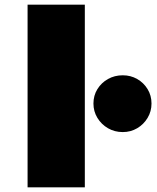

<svg xmlns="http://www.w3.org/2000/svg" viewBox="-20 -805 674 825"><path d="M98.5 0V-785H344.5V0ZM507.5 -237.5Q472.5 -237.5 444 -254Q415.5 -270.5 398.5 -298.5Q381.5 -326.5 381.5 -360Q381.5 -394.5 398.5 -422Q415.5 -449.5 444 -465.5Q472.5 -481.5 507.5 -481.5Q541.5 -481.5 569.5 -465.5Q597.5 -449.5 614.2 -422Q631 -394.5 631 -360Q631 -326.5 614.2 -298.5Q597.5 -270.5 569.5 -254Q541.5 -237.5 507.5 -237.5Z"/></svg>

Font: Anybody UltraExpanded ExtraBold
Style: Regular
Weight: 800
Width: 9
Designer: Tyler Finck
Foundry: Etcetera Type Company
Version: Version 1.010; ttfautohint (v1.8.3) -l 8 -r 50 -G 200 -x 14 